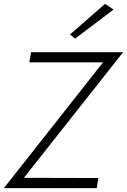

<svg xmlns="http://www.w3.org/2000/svg" viewBox="-32 -969 654 989"><path d="M553 -920 509 -949 328 -791 355 -770ZM119 -648H499L-12 0H466L475 -52L91 -53L602 -700H128Z"/></svg>

Font: Jost Light
Style: Italic
Weight: 300
Italic angle: -5°
Version: Version 3.710